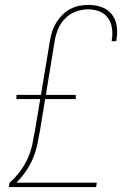

<svg xmlns="http://www.w3.org/2000/svg" viewBox="-20 -763 540 783"><path d="M16 0 19 -18Q43 -39 62 -64.5Q81 -90 93.5 -118Q106 -146 112 -175Q118 -204 123 -233L144 -359H47V-376H147L184 -599Q187 -617 193 -635.5Q199 -654 209.5 -671Q220 -688 234.5 -702.5Q249 -717 267 -726.5Q285 -736 304 -739.5Q323 -743 341 -743Q369 -743 394.5 -734Q420 -725 436 -704.5Q452 -684 456 -657Q460 -630 455 -602L454 -595H435L436 -601Q440 -625 436.5 -648.5Q433 -672 420 -690Q407 -708 385.5 -716.5Q364 -725 340 -725Q315 -725 290 -716Q265 -707 246 -688Q227 -669 217 -644.5Q207 -620 203 -596L167 -376H289V-359H164L143 -230Q138 -202 132 -173.5Q126 -145 114.5 -117.5Q103 -90 85.5 -64.5Q68 -39 47 -18H375L372 0Z"/></svg>

Font: Iosevka Term Curly Thin
Style: Italic
Weight: 100
Italic angle: -9°
Designer: Belleve Invis
Foundry: Belleve Invis
Version: Version 32.3.0